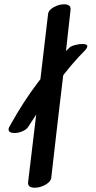

<svg xmlns="http://www.w3.org/2000/svg" viewBox="-20 -904 447 895"><path d="M364 -699Q387 -699 387 -688Q387 -682 378 -671Q309 -602 251 -521Q193 -440 124 -332L111 -312Q103 -300 84.5 -292Q66 -284 48 -284Q20 -284 20 -301Q20 -309 27 -319Q151 -543 304 -682Q311 -689 330 -694Q349 -699 364 -699ZM279 -884Q294 -884 302 -878Q310 -872 309 -859Q281 -598 249 -337L219 -76Q217 -57 192 -43Q167 -29 142 -29Q108 -29 111 -55L158 -447Q190 -723 204 -838Q206 -857 230.5 -870.5Q255 -884 279 -884Z"/></svg>

Font: Sedgwick Ave
Style: Regular
Weight: 400
Designer: Kevin Burke, Pedro Vergani
Foundry: Google, Inc.
Version: Version 1.000